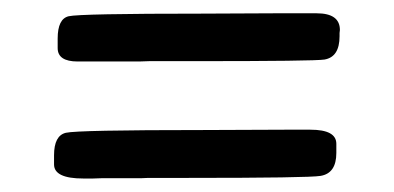

<svg xmlns="http://www.w3.org/2000/svg" viewBox="-20 -430 587 286"><path d="M451.7 -410.2Q486.3 -410.2 486.3 -385.3L485.8 -380.9V-376Q485.8 -345.2 463.4 -341.3Q448.7 -338.9 270 -338.9H202.1L187.5 -338.4H95.7Q65.9 -338.4 65.9 -358.4V-372.6Q65.9 -401.9 82.3 -405.8Q98.6 -409.7 281.7 -409.7L388.7 -410.2ZM481 -215.8V-202.1Q481 -171.9 457.5 -168Q439.9 -165 259.8 -165H201.2L191.4 -164.6H133.3L118.7 -164.1H104Q60.5 -164.1 60.5 -185.1V-198.7Q60.5 -228 78.1 -232.2Q95.7 -236.3 281.7 -236.3L403.8 -236.8H442.4Q481 -236.8 481 -215.8Z"/></svg>

Font: Averia Gruesa Libre
Style: Regular
Weight: 400
Italic angle: -1.70001°
Version: Version 1.002